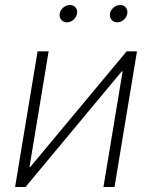

<svg xmlns="http://www.w3.org/2000/svg" viewBox="-20 -743 604 763"><path d="M435.1 0H391.1L467.3 -459.5H463.9L81.5 0H40L129.4 -539.1H173.3L97.2 -79.1H100.1L483.4 -539.1H524.4ZM445.8 -654.3Q431.6 -654.3 423.3 -664.6Q415 -674.8 417 -689Q419.4 -703.1 431.4 -713.1Q443.4 -723.1 457.5 -723.1Q471.7 -723.1 480 -713.1Q488.3 -703.1 485.8 -689Q483.9 -674.8 471.9 -664.6Q460 -654.3 445.8 -654.3ZM246.1 -654.3Q231.9 -654.3 223.4 -664.6Q214.8 -674.8 217.3 -689Q219.7 -703.1 231.7 -713.1Q243.7 -723.1 257.8 -723.1Q272 -723.1 280.3 -713.1Q288.6 -703.1 286.1 -689Q283.7 -674.8 272 -664.6Q260.3 -654.3 246.1 -654.3Z"/></svg>

Font: Inter 18pt ExtraLight
Style: Italic
Weight: 250
Italic angle: -9.3988°
Designer: Rasmus Andersson
Foundry: rsms
Version: Version 4.001;git-66647c0bb